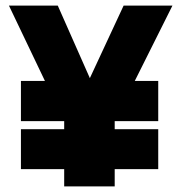

<svg xmlns="http://www.w3.org/2000/svg" viewBox="-20 -668 650 688"><path d="M210 0V-62H55V-205H210V-234H55V-378H141L12 -648H187L302 -388L423 -648H598L463 -378H547V-234H391V-205H547V-62H391V0Z"/></svg>

Font: Gabarito Black
Style: Regular
Weight: 900
Designer: Leandro Assis / Alvaro Franca / Felipe Casaprima
Foundry: Naipe Foundry
Version: Version 1.000